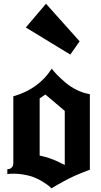

<svg xmlns="http://www.w3.org/2000/svg" viewBox="-20 -1006 543 1035"><path d="M119.1 -857.9 358.9 -711.9 409.2 -783.2 228 -985.8ZM329.1 -408.2 224.6 -496.6 193.8 -475.6V-167.5Q220.2 -162.1 244.4 -153.8Q268.6 -145.5 281.7 -139.6Q294.9 -133.8 310.1 -126Q325.2 -118.2 329.1 -116.7ZM51.8 -126.5V-486.8Q188 -525.4 258.8 -635.7Q271.5 -619.6 288.1 -602.3Q304.7 -585 331.8 -561.8Q358.9 -538.6 393.8 -521.2Q428.7 -503.9 464.4 -498.5V-90.8Q461.4 -89.8 448.7 -85.2Q436 -80.6 431.6 -78.6Q427.2 -76.7 414.8 -71.8Q402.3 -66.9 394.8 -63.5Q387.2 -60.1 374 -54.2Q360.8 -48.3 349.4 -42.2Q337.9 -36.1 323 -28.3Q308.1 -20.5 291.7 -11Q275.4 -1.5 257.3 9.3Q251 2.9 243.4 -3.7Q235.8 -10.3 212.4 -25.1Q189 -40 163.8 -50Q138.7 -60.1 99.4 -66.2Q60.1 -72.3 19.5 -67.9V-93.8Q33.7 -93.8 42.7 -102.5Q51.8 -111.3 51.8 -126.5Z"/></svg>

Font: KJV1611
Style: Regular
Weight: 400
Version: Version 3.6.1